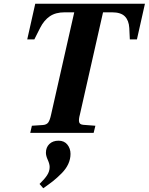

<svg xmlns="http://www.w3.org/2000/svg" viewBox="-20 -712 797 1029"><path d="M191.9 273.9Q218.8 248 232.4 227.1Q246.1 206.1 246.1 183.1Q246.1 167 236.1 145Q226.1 123 226.1 106.9Q226.1 77.6 244.6 59.8Q263.2 42 293.9 42Q324.2 42 341.1 63Q357.9 84 357.9 112.8Q357.9 140.6 345.9 166.7Q334 192.9 310.3 216.8Q286.6 240.7 265.4 257.6Q244.1 274.4 211.9 296.9ZM126 -501 168.9 -691.9H756.8L713.9 -501H675.8L672.9 -562Q670.4 -603 648.9 -624.5Q627.4 -646 580.1 -646H532.2L408.2 -98.1Q400.9 -71.3 404.1 -57.9Q407.2 -44.4 426.8 -43L491.2 -38.1L481.9 0H142.1L150.9 -38.1L210 -42Q230 -43.5 238.8 -55.9Q247.6 -68.4 253.9 -98.1L377.9 -646H326.2Q278.3 -646 247.1 -624.8Q215.8 -603.5 194.8 -562L164.1 -501Z"/></svg>

Font: Linguistics Pro
Style: Bold Italic
Weight: 700
Italic angle: -12°
Designer: Stefan Peev, Context Ltd
Foundry: Stefan Peev, Context Ltd
Version: Version 001.000